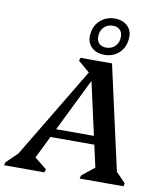

<svg xmlns="http://www.w3.org/2000/svg" viewBox="-154 -1031 961 1113"><g transform="rotate(10 326.5 -474.5)"><path d="M-54 0 -49 -18 52 -116 -18 -24 382 -690H460L606 -35L565 -109L653 -18L649 0H391L396 -19L503 -105L480 -32L354 -597H374L94 -28L90 -98L189 -19L184 0ZM141 -208 152 -258H489L478 -208ZM353 -601 269 -672 274 -690H411V-601ZM406 -731Q362 -731 334 -756Q306 -781 306 -820Q306 -877 342 -913Q378 -949 433 -949Q476 -949 504 -924.5Q532 -900 532 -860Q532 -803 497 -767Q462 -731 406 -731ZM410 -774Q443 -774 463.5 -795.5Q484 -817 484 -851Q484 -877 469 -891.5Q454 -906 428 -906Q395 -906 374.5 -884.5Q354 -863 354 -829Q354 -803 369.5 -788.5Q385 -774 410 -774Z"/></g></svg>

Font: Platypi Light Medium
Style: Italic
Weight: 500
Italic angle: -13°
Version: Version 1.200